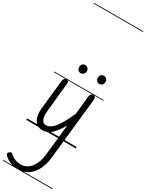

<svg xmlns="http://www.w3.org/2000/svg" viewBox="-443 -1377 1437 1888"><g transform="rotate(30 276.0 -433.0)"><path d="M182 10Q118 10 89.2 -40.8Q60.5 -91.5 68.5 -171L103.5 -502.5Q104.5 -514.5 111.8 -527.5Q119 -540.5 138 -541Q157 -542 161.2 -531Q165.5 -520 164 -504L130 -172.5Q125 -122.5 138.2 -86.5Q151.5 -50.5 185.5 -50.5Q217 -50.5 247.5 -73.2Q278 -96 311.8 -149.5Q345.5 -203 386 -294.5L408 -506.5Q410 -524 420.5 -532.5Q431 -541 443.5 -541Q456 -541 464.8 -532Q473.5 -523 471 -502L396.5 196.5Q383 321.5 320.5 392.2Q258 463 162.5 463Q118.5 463 77.5 446.8Q36.5 430.5 9 403Q-4 389 -3 378Q-2 367 13.5 357Q21.5 351.5 30 352.2Q38.5 353 46.5 361.5Q67.5 382.5 99 395.2Q130.5 408 165 408Q232.5 408 278 351Q323.5 294 333.5 198.5L371 -151.5Q326 -74.5 281.8 -32.2Q237.5 10 182 10ZM182 10Q118 10 89.2 -40.8Q60.5 -91.5 68.5 -171L103.5 -502.5Q104.5 -514.5 111.8 -527.5Q119 -540.5 138 -541Q157 -542 161.2 -531Q165.5 -520 164 -504L130 -172.5Q125 -122.5 138.2 -86.5Q151.5 -50.5 185.5 -50.5Q217 -50.5 247.5 -73.2Q278 -96 311.8 -149.5Q345.5 -203 386 -294.5L408 -506.5Q410 -524 420.5 -532.5Q431 -541 443.5 -541Q456 -541 464.8 -532Q473.5 -523 471 -502L396.5 196.5Q383 321.5 320.5 392.2Q258 463 162.5 463Q118.5 463 77.5 446.8Q36.5 430.5 9 403Q-4 389 -3 378Q-2 367 13.5 357Q21.5 351.5 30 352.2Q38.5 353 46.5 361.5Q67.5 382.5 99 395.2Q130.5 408 165 408Q232.5 408 278 351Q323.5 294 333.5 198.5L371 -151.5Q326 -74.5 281.8 -32.2Q237.5 10 182 10ZM438.5 -664Q420 -664 408.2 -677.5Q396.5 -691 396.5 -711Q396.5 -729 408 -743Q419.5 -757 438.5 -757Q457 -757 470 -744.2Q483 -731.5 483 -711Q483 -691.5 470.2 -677.8Q457.5 -664 438.5 -664ZM226.5 -664Q208.5 -664 196.8 -677.5Q185 -691 185 -711Q185 -729 196.5 -743Q208 -757 226.5 -757Q245.5 -757 258.5 -744.2Q271.5 -731.5 271.5 -711Q271.5 -691.5 258.8 -677.8Q246 -664 226.5 -664ZM-5 455H556.5V463H-5ZM-5 -16H556.5V0H-5ZM-5 -549H556.5V-541H-5ZM-5 -1329H556.5V-1321H-5Z"/></g></svg>

Font: Edu SA Dotted Guide
Style: Regular
Weight: 400
Designer: Tina and Corey Anderson, Eben Sorkin, Mirko Velimirovic
Foundry: Google for Education
Version: Version 2.000